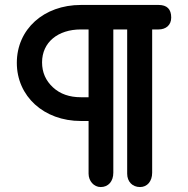

<svg xmlns="http://www.w3.org/2000/svg" viewBox="-20 -668 760 776"><path d="M387 88C418 88 438 65 438 30V-549H494V34C494 66 515 88 546 88C575 88 595 65 595 30V-549H621C650 -549 672 -566 672 -597C672 -631 655 -648 621 -648H307C157 -648 48 -550 48 -414C48 -279 157 -179 307 -179H338V34C338 63 359 88 387 88ZM338 -549V-275H307C261 -275 223 -288 194 -315C165 -342 150 -375 150 -416C150 -497 214 -549 307 -549Z"/></svg>

Font: Dongle
Style: Bold
Weight: 700
Designer: Yanghee Ryu
Foundry: Yanghee Ryu
Version: Version 2.000